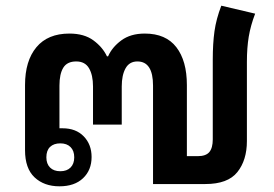

<svg xmlns="http://www.w3.org/2000/svg" viewBox="-20 -647 965 675"><path d="M189 8Q135 8 101.5 -23.5Q68 -55 68 -119V-348Q68 -433 108 -481Q148 -529 224 -529Q276 -529 308.5 -505Q341 -481 356 -449H360Q374 -481 406.5 -505Q439 -529 489 -529Q563 -529 600 -481Q637 -433 637 -348V-98H675Q704 -98 716 -112.5Q728 -127 728 -157V-437Q728 -494 734 -537Q740 -580 758 -627L877 -599Q861 -557 854.5 -518Q848 -479 848 -429V-151Q848 -84 814.5 -42Q781 0 702 0H518V-346Q518 -431 463 -431Q435 -431 421.5 -407Q408 -383 408 -343V-209H307V-343Q307 -383 293 -407Q279 -431 248 -431Q216 -431 202.5 -409Q189 -387 189 -346V-196Q194 -196 200 -196Q247 -196 274.5 -167.5Q302 -139 302 -95Q302 -49 272 -20.5Q242 8 189 8ZM192 -45Q215 -45 228 -58Q241 -71 241 -94Q241 -117 228 -130Q215 -143 192 -143Q169 -143 156 -130.5Q143 -118 143 -94Q143 -71 156 -58Q169 -45 192 -45Z"/></svg>

Font: Noto Sans Thai Looped SemiBold
Style: Regular
Weight: 600
Designer: Sasikarn Vongin, Ben Mitchell
Foundry: The Fontpad Ltd
Version: Version 1.001; ttfautohint (v1.8.4.7-5d5b)